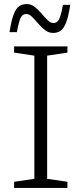

<svg xmlns="http://www.w3.org/2000/svg" viewBox="-20 -927 402 947"><path d="M312.5 -30.5V0H49.5V-30.5L149.5 -45V-652.5L49.5 -667.5V-698H312.5V-667.5L212.5 -652.5V-45ZM326.5 -903Q317.5 -845 305.8 -815.2Q294 -785.5 278.5 -775Q263 -764.5 242 -764.5Q220.5 -764.5 202.2 -778.5Q184 -792.5 168.2 -811Q152.5 -829.5 138.2 -843.8Q124 -858 110 -858Q99 -858 91 -851.5Q83 -845 76.8 -826Q70.5 -807 63 -768.5H27Q36 -826.5 47.5 -856.2Q59 -886 75 -896.5Q91 -907 112 -907Q133.5 -907 151.5 -892.8Q169.5 -878.5 185 -860Q200.5 -841.5 215 -827.5Q229.5 -813.5 243.5 -813.5Q254.5 -813.5 262.2 -819.8Q270 -826 276.8 -845.2Q283.5 -864.5 290.5 -903Z"/></svg>

Font: Newsreader 9pt Light
Style: Regular
Weight: 300
Designer: Hugues Gentile
Foundry: Production Type
Version: Version 1.003